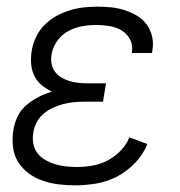

<svg xmlns="http://www.w3.org/2000/svg" viewBox="-20 -548 540 576"><path d="M206 8Q180 8 155.5 5Q131 2 108 -6Q85 -14 66 -28Q47 -42 34.5 -62Q22 -82 19 -107Q16 -132 20 -157Q23 -178 32.5 -198Q42 -218 59 -232.5Q76 -247 95.5 -257Q115 -267 136 -273Q119 -281 105 -292.5Q91 -304 83 -320.5Q75 -337 73.5 -356Q72 -375 75 -395Q78 -415 87.5 -435.5Q97 -456 112.5 -472Q128 -488 147.5 -499Q167 -510 187.5 -516.5Q208 -523 229 -525.5Q250 -528 271 -528Q292 -528 313 -526Q334 -524 354 -517.5Q374 -511 391.5 -500.5Q409 -490 420.5 -474Q432 -458 436.5 -437.5Q441 -417 437 -396L436 -389H375L376 -393Q379 -414 369.5 -431Q360 -448 343.5 -457.5Q327 -467 307 -470Q287 -473 267 -473Q246 -473 225 -469Q204 -465 184.5 -454.5Q165 -444 151.5 -425Q138 -406 135 -386Q132 -372 134.5 -358Q137 -344 144.5 -333.5Q152 -323 163.5 -316Q175 -309 188 -305Q201 -301 215 -299.5Q229 -298 243 -298H298L289 -243H234Q218 -243 202 -241.5Q186 -240 170.5 -236Q155 -232 139.5 -225Q124 -218 111 -207Q98 -196 90 -181Q82 -166 80 -150Q77 -133 80 -117Q83 -101 92.5 -88.5Q102 -76 116 -68Q130 -60 145 -55.5Q160 -51 176.5 -49Q193 -47 210 -47Q233 -47 256.5 -51Q280 -55 301.5 -66Q323 -77 341 -95Q359 -113 368 -136L422 -116Q410 -85 385.5 -59.5Q361 -34 331.5 -18.5Q302 -3 269.5 2.5Q237 8 206 8Z"/></svg>

Font: Iosevka Term Curly Light
Style: Italic
Weight: 300
Italic angle: -9°
Designer: Belleve Invis
Foundry: Belleve Invis
Version: Version 32.3.0